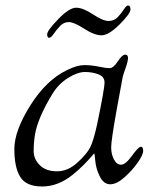

<svg xmlns="http://www.w3.org/2000/svg" viewBox="-20 -661 558 696"><path d="M444 -641Q453 -641 453 -626.5Q453 -612 413.5 -572.5Q374 -533 348 -533Q322 -533 285 -557Q248 -581 229.5 -581Q211 -581 197.5 -566.5Q184 -552 174.5 -538Q165 -524 158 -524Q151 -524 151 -537Q151 -550 191 -591.5Q231 -633 256 -633Q281 -633 317 -609Q353 -585 373.5 -585Q394 -585 407 -599Q420 -613 429 -627Q438 -641 444 -641ZM223 -407Q260 -425 285.5 -425Q311 -425 337.5 -419.5Q364 -414 377.5 -414Q391 -414 407 -438.5Q423 -463 433.5 -463Q444 -463 444 -451Q444 -439 435.5 -415Q427 -391 425 -383Q423 -375 403 -263.5Q383 -152 383 -127Q383 -102 393 -83Q403 -64 419 -64Q435 -64 458.5 -96.5Q482 -129 490.5 -129Q499 -129 499 -114.5Q499 -100 479.5 -72Q460 -44 431.5 -18.5Q403 7 379.5 7Q356 7 342 -21Q328 -49 325.5 -77Q323 -105 322 -105Q321 -105 310.5 -92.5Q300 -80 282.5 -62.5Q265 -45 244 -28Q191 15 133 15Q75 15 53.5 -19.5Q32 -54 32 -120.5Q32 -187 90 -279Q148 -371 223 -407ZM107 -174Q102 -144 102 -114Q102 -84 124.5 -62Q147 -40 186.5 -40Q226 -40 260.5 -71.5Q295 -103 307 -127Q319 -151 332 -210Q359 -340 359 -361.5Q359 -383 337 -391.5Q315 -400 288 -400Q261 -400 226 -378Q191 -356 169 -319Q117 -233 107 -174Z"/></svg>

Font: Sorts Mill Goudy
Style: Italic
Weight: 400
Italic angle: -7.40001°
Version: Version 003.101